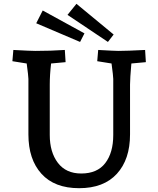

<svg xmlns="http://www.w3.org/2000/svg" viewBox="-20 -972 831 1007"><path d="M129 -267V-558Q129 -572 120 -639L45 -651L50 -710Q140 -705 166 -705Q248 -705 320 -710L324 -646L248 -639Q241 -580 241 -528V-264Q241 -174 283.5 -118Q326 -62 406 -62Q490 -62 532 -116.5Q574 -171 574 -264V-558Q574 -572 565 -639L490 -651L495 -710Q583 -705 601 -705Q646 -705 741 -710L745 -646L669 -639Q662 -560 662 -528V-267Q662 -136 593 -60.5Q524 15 395 15Q266 15 197.5 -60.5Q129 -136 129 -267ZM334 -894 381 -952 576 -791 546 -752ZM170 -850 204 -917 423 -797 400 -752Z"/></svg>

Font: Andada Pro SemiBold
Style: Regular
Weight: 600
Designer: Carolina Giovagnoli
Foundry: Huerta Tipografica
Version: Version 3.005